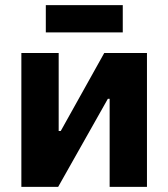

<svg xmlns="http://www.w3.org/2000/svg" viewBox="-20 -726 654 746"><path d="M158 -600H457V-706H158ZM63 0H206L399 -342H406V0H551V-520H385L216 -217H208V-520H63Z"/></svg>

Font: Fixel Text Bold
Style: Bold
Weight: 700
Width: 4
Designer: AlfaBravo + MacPaw
Foundry: Kyrylo Tkachov, Marchela Mozhyna, Serhii Makarenko, Maria Weinstein, Zakhar Kryvoshyya
Version: Version 1.211